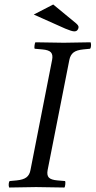

<svg xmlns="http://www.w3.org/2000/svg" viewBox="-20 -836 427 858"><path d="M331.1 -714.8Q331.1 -708.5 326.4 -702.1Q321.8 -695.8 312 -695.8Q300.8 -695.8 272 -708L130.9 -771L217.8 -815.9L319.8 -731.9Q331.1 -722.2 331.1 -714.8ZM212.9 -568.8Q217.3 -591.3 207.5 -602.1Q197.8 -612.8 168.9 -615.2L134.8 -618.2Q132.8 -622.1 134.3 -632.8Q135.7 -643.6 138.2 -647Q226.1 -645 265.1 -645Q294.9 -645 384.8 -647Q387.7 -640.1 386.7 -630.6Q385.7 -621.1 382.8 -618.2L352.1 -615.2Q322.3 -612.3 308.3 -601.3Q294.4 -590.3 290 -568.8L192.9 -76.2Q188.5 -53.2 198.2 -42.7Q208 -32.2 236.8 -29.8L271 -26.9Q272.9 -22.9 271.7 -12Q270.5 -1 268.1 2Q180.2 0 141.1 0Q110.8 0 21 2Q18.1 -4.9 19 -14.4Q20 -23.9 22.9 -26.9L54.2 -29.8Q84 -32.7 98.1 -43.5Q112.3 -54.2 116.2 -76.2Z"/></svg>

Font: Linux Libertine G
Style: Italic
Weight: 400
Italic angle: -12°
Designer: Philipp H. Poll
Foundry: Philipp H. Poll
Version: Version 5.1.3